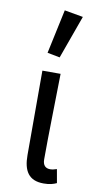

<svg xmlns="http://www.w3.org/2000/svg" viewBox="-89 -810 440 862"><g transform="rotate(10 131.0 -379.0)"><path d="M175 12C202 12 219 7 234 0L223 -62C211 -58 202 -56 193 -56C172 -56 159 -68 159 -95C159 -212 163 -355 165 -486H82V-101C82 -29 107 12 175 12ZM91 -569 148 -558 219 -755 134 -770Z"/></g></svg>

Font: Giro Sans Regular
Style: Regular
Weight: 400
Designer: Paul D. Hunt
Foundry: Adobe Systems Incorporated
Version: Version 1.000;PS 1.0;hotconv 1.0.88;makeotf.lib2.5.647800